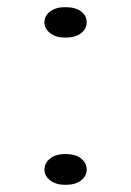

<svg xmlns="http://www.w3.org/2000/svg" viewBox="-20 -503 366 536"><path d="M162 -398Q136 -398 120 -410.5Q104 -423 104 -441Q104 -459 120 -471Q136 -483 162 -483Q191 -483 206.5 -471Q222 -459 222 -441Q222 -423 206.5 -410.5Q191 -398 162 -398ZM162 13Q136 13 120 0.5Q104 -12 104 -29Q104 -48 120 -60.5Q136 -73 162 -73Q191 -73 206.5 -60.5Q222 -48 222 -29Q222 -12 206.5 0.5Q191 13 162 13Z"/></svg>

Font: BioRhyme SemiExpanded ExtraLight
Style: Regular
Weight: 250
Width: 6
Designer: Aoife Mooney
Foundry: Aoife Mooney Type
Version: Version 1.600;gftools[0.9.33]